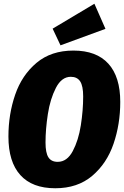

<svg xmlns="http://www.w3.org/2000/svg" viewBox="-20 -985 664 1025"><path d="M622 -441Q622 -322 586 -217Q550 -112 472 -46Q394 20 275 20Q152 20 88.5 -50.5Q25 -121 25 -256Q25 -375 61 -479.5Q97 -584 175 -649.5Q253 -715 372 -715Q495 -715 558.5 -645Q622 -575 622 -441ZM223 -224Q223 -169 238.5 -145Q254 -121 288 -121Q338 -121 368.5 -178.5Q399 -236 411.5 -316Q424 -396 424 -470Q424 -526 408 -550.5Q392 -575 358 -575Q309 -575 278.5 -516Q248 -457 235.5 -376Q223 -295 223 -224ZM484 -965 543 -831 303 -743 261 -832Z"/></svg>

Font: Fira Sans Condensed Black
Style: Italic
Weight: 900
Width: 3
Italic angle: -8°
Designer: Carrois Corporate & Edenspiekermann AG
Foundry: Carrois Corporate GbR & Edenspiekermann AG
Version: Version 4.203